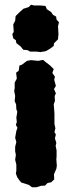

<svg xmlns="http://www.w3.org/2000/svg" viewBox="-20 -771 300 811"><path d="M107 -553 97 -559 78 -561 68 -574 49 -589 47 -601 36 -609 32 -627 38 -636 36 -668 44 -683 46 -703 62 -719 79 -734 101 -741 111 -751 124 -748H148L172 -746L178 -732L196 -720L204 -708L217 -701L219 -688L229 -677L225 -660L227 -627L225 -605L208 -588L207 -577L191 -565L174 -555L151 -551L134 -553ZM134 20H115L102 10L70 0L63 -8L53 -22L47 -38L49 -50V-76L44 -96L47 -117L44 -132V-151L49 -171L44 -189L49 -218L54 -231L47 -243L51 -256L49 -274L53 -299L49 -310L48 -330L42 -344L44 -366L40 -386L42 -399V-422L51 -439L48 -464L59 -472L62 -494L73 -498L94 -514L111 -517L141 -514L162 -518L174 -508L191 -495L207 -479L201 -463L212 -447L209 -434L216 -408L208 -395L216 -377L211 -365L212 -344L207 -331L209 -306L210 -290V-274V-258V-247L214 -229L210 -213L216 -203L212 -187L218 -167L215 -155L219 -136V-110L218 -98L220 -71L218 -58L208 -35L209 -13L196 -1L181 2L170 13L152 14Z"/></svg>

Font: Winky Rough
Style: Bold
Weight: 700
Designer: Simon Atzbach
Foundry: typofactur
Version: Version 1.206; ttfautohint (v1.8.4.7-5d5b)